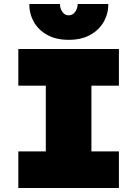

<svg xmlns="http://www.w3.org/2000/svg" viewBox="-20 -944 690 964"><path d="M210 0V-698H439V0ZM72 -698H577V-514H72ZM72 -184H577V0H72ZM325 -744Q262 -744 217.5 -768.5Q173 -793 150 -834Q127 -875 127 -924H281Q281 -902 293 -884.5Q305 -867 325 -867Q345 -867 357.5 -884.5Q370 -902 370 -924H524Q524 -875 500.5 -834Q477 -793 432.5 -768.5Q388 -744 325 -744Z"/></svg>

Font: Azeret Mono Thin Black
Style: Regular
Weight: 900
Version: Version 1.002